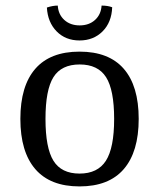

<svg xmlns="http://www.w3.org/2000/svg" viewBox="-20 -661 571 688"><path d="M171.5 -384.5Q143 -339 143 -235Q143 -131 171.5 -85Q200 -39 265 -39Q330 -39 359.5 -85Q389 -131 389 -235Q389 -339 360 -384.5Q331 -430 265.5 -430Q200 -430 171.5 -384.5ZM106.5 -55Q53 -117 53 -235Q53 -353 106.5 -414.5Q160 -476 265 -476Q370 -476 423.5 -414.5Q477 -353 477 -235Q477 -117 423.5 -55Q370 7 265 7Q160 7 106.5 -55ZM148 -634Q169 -641 187 -641Q189 -609 210.5 -589.5Q232 -570 265.5 -570Q299 -570 320.5 -589.5Q342 -609 344 -641Q366 -641 382 -635Q380 -581 347.5 -548.5Q315 -516 265 -516Q215 -516 183 -548.5Q151 -581 148 -634Z"/></svg>

Font: Caladea
Style: Regular
Weight: 400
Designer: Carolina Giovagnoli and Andres Torresi
Foundry: Carolina Giovagnoli and Andres Torresi
Version: Version 1.002